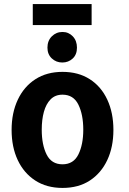

<svg xmlns="http://www.w3.org/2000/svg" viewBox="-20 -903 635 943"><path d="M537 -265Q537 -349 507 -413.5Q477 -478 421 -514Q365 -550 287 -550Q210 -550 154 -514Q98 -478 67.5 -413.5Q37 -349 37 -265Q37 -181 67 -117Q97 -53 153 -16.5Q209 20 287 20Q366 20 421.5 -16.5Q477 -53 507 -117Q537 -181 537 -265ZM389 -266Q389 -193 365 -144.5Q341 -96 287 -96Q233 -96 209 -144Q185 -192 185 -266Q185 -315 195.5 -353.5Q206 -392 228.5 -415Q251 -438 287 -438Q341 -438 365 -389Q389 -340 389 -266ZM141 -780H430V-883H141ZM358 -669Q358 -703 337.5 -724.5Q317 -746 287 -746Q256 -746 234.5 -724.5Q213 -703 213 -669Q213 -636 234.5 -616Q256 -596 286 -596Q316 -596 337 -615.5Q358 -635 358 -669Z"/></svg>

Font: Repo Bold
Style: Bold
Weight: 700
Designer: Stefan Peev
Foundry: Context Ltd
Version: Version 1.502